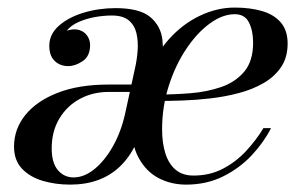

<svg xmlns="http://www.w3.org/2000/svg" viewBox="-20 -490 802 520"><path d="M484 10Q443.5 10 409.8 -7.5Q376 -25 355.5 -62.5Q335 -100 335 -160L355 -155.5Q356 -226.5 378.2 -284.5Q400.5 -342.5 437.5 -383.8Q474.5 -425 521 -447.2Q567.5 -469.5 616 -469.5Q657 -469.5 689.2 -460.2Q721.5 -451 740.2 -429.5Q759 -408 759 -372Q759 -334.5 741.2 -308.2Q723.5 -282 693.5 -264.8Q663.5 -247.5 626.2 -237.8Q589 -228 549.8 -223.5Q510.5 -219 474.2 -217.8Q438 -216.5 410 -216.5V-234Q451 -234 495.5 -237.5Q540 -241 578.8 -254.2Q617.5 -267.5 641.5 -296Q665.5 -324.5 665.5 -374.5Q665.5 -407 654.2 -429.2Q643 -451.5 616 -451.5Q582.5 -451.5 548 -426.2Q513.5 -401 484.2 -357.2Q455 -313.5 437 -257.2Q419 -201 419 -139.5Q419 -102.5 428 -74.2Q437 -46 455.8 -30.2Q474.5 -14.5 504 -14.5Q548 -14.5 583.2 -32.8Q618.5 -51 646 -80.5Q673.5 -110 693.5 -143H714Q694.5 -104.5 661.8 -69.5Q629 -34.5 584.2 -12.2Q539.5 10 484 10ZM170 10Q130.5 10 95.8 -0.2Q61 -10.5 39.5 -33.2Q18 -56 18 -93Q18 -140 48.2 -178Q78.5 -216 135.8 -238.5Q193 -261 274 -261H347.5V-241H274Q231 -241 196 -222Q161 -203 140.5 -168.5Q120 -134 120 -88Q120 -49 136.8 -29.2Q153.5 -9.5 179.5 -9.5Q208 -9.5 235.8 -32Q263.5 -54.5 285.5 -93.2Q307.5 -132 318.5 -180.5L345.5 -304.5Q351 -328.5 352.8 -353.8Q354.5 -379 349.5 -400.2Q344.5 -421.5 328.8 -434.8Q313 -448 283 -448Q261 -448 237.2 -443.8Q213.5 -439.5 193 -430.5Q172.5 -421.5 161 -407Q180 -413 194.2 -408.8Q208.5 -404.5 216.2 -393.2Q224 -382 224 -368Q224 -338 204 -324.5Q184 -311 165 -311Q142.5 -311 128 -325Q113.5 -339 113.5 -366Q113.5 -397 139.2 -420Q165 -443 206.2 -455.5Q247.5 -468 293 -468Q358 -468 386.8 -444Q415.5 -420 419.8 -382.5Q424 -345 416 -304.5L373 -180.5Q364.5 -134 347.2 -98.5Q330 -63 304.5 -38.8Q279 -14.5 245.2 -2.2Q211.5 10 170 10Z"/></svg>

Font: Bodoni Moda 11pt
Style: Italic
Weight: 400
Italic angle: -13°
Version: Version 2.004